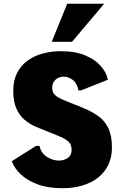

<svg xmlns="http://www.w3.org/2000/svg" viewBox="-20 -995 662 1025"><path d="M312.5 9.8Q237.3 9.8 181.9 -10.5Q126.5 -30.8 91.6 -63.5Q56.6 -96.2 43 -134.3L172.4 -216.3H190.9Q199.7 -176.3 231.2 -157Q262.7 -137.7 294.4 -137.7Q321.8 -137.7 342 -151.9Q362.3 -166 362.3 -194.3Q362.3 -209.5 357.7 -221.7Q353 -233.9 337.2 -245.8Q321.3 -257.8 287.1 -271.5L174.8 -316.9Q139.2 -331.5 111.1 -355.5Q83 -379.4 66.9 -417Q50.8 -454.6 50.8 -510.3Q50.8 -565.4 71 -605.2Q91.3 -645 126.5 -670.9Q161.6 -696.8 207.5 -709.2Q253.4 -721.7 304.7 -721.7Q383.3 -721.7 436.5 -698.7Q489.7 -675.8 519.5 -640.9Q549.3 -606 555.7 -569.3L412.1 -512.2H398.9Q392.1 -550.3 368.7 -568.1Q345.2 -585.9 320.3 -585.9Q304.7 -585.9 290.5 -579.1Q276.4 -572.3 267.6 -558.8Q258.8 -545.4 258.8 -526.4Q258.8 -508.3 266.8 -496.1Q274.9 -483.9 293 -473.9Q311 -463.9 340.3 -452.6L418.9 -420.9Q467.8 -401.4 503.4 -376.2Q539.1 -351.1 558.3 -311Q577.6 -271 577.6 -207Q577.6 -156.2 558.8 -116.2Q540 -76.2 505.1 -48.1Q470.2 -20 421.4 -5.1Q372.6 9.8 312.5 9.8ZM256.3 -772 338.9 -975.1H536.1L364.7 -772Z"/></svg>

Font: Comme Black
Style: Regular
Weight: 900
Version: Version 1.000;gftools[0.9.27]